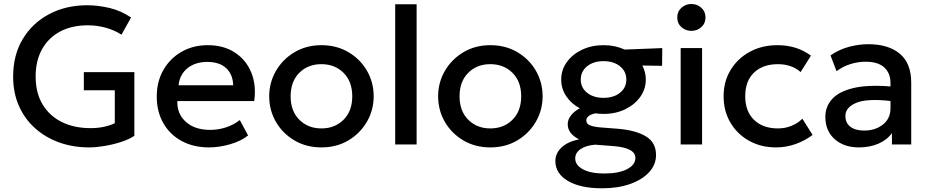

<svg xmlns="http://www.w3.org/2000/svg" viewBox="-20 -742 4770 986"><path d="M438.5 15Q355 15 284 -10.5Q213 -36 159.8 -83.8Q106.5 -131.5 77 -198.5Q47.5 -265.5 47.5 -349Q47.5 -459.5 97 -541.8Q146.5 -624 232.5 -669.5Q318.5 -715 427.5 -715Q484 -715 543 -701Q602 -687 653 -652L604 -564Q566 -588 521.8 -600Q477.5 -612 430.5 -612Q348.5 -612 288.5 -580Q228.5 -548 195.8 -489Q163 -430 163 -349.5Q163 -264.5 199 -205.2Q235 -146 298.2 -115Q361.5 -84 444 -84Q484.5 -84 517 -91.5Q549.5 -99 569.5 -109.5V-278.5H410.5V-371.5H670V-44.5Q642.5 -26 601.2 -12.8Q560 0.5 516.2 7.8Q472.5 15 438.5 15Z M1053.5 15Q973.5 15 913 -17.8Q852.5 -50.5 818.8 -109.5Q785 -168.5 785 -246.5Q785 -323 819 -382.5Q853 -442 912.2 -476Q971.5 -510 1047 -510Q1128.5 -510 1186.2 -472.2Q1244 -434.5 1270.5 -369.5Q1297 -304.5 1285.5 -223H890.5Q889 -156.5 935 -115.8Q981 -75 1059 -75Q1101 -75 1140.2 -87.8Q1179.5 -100.5 1211.5 -125.5L1254 -46.5Q1217.5 -17 1161.2 -1Q1105 15 1053.5 15ZM897 -304H1177.5Q1176 -360 1141.5 -392Q1107 -424 1044.5 -424Q983 -424 943 -392Q903 -360 897 -304Z M1630.5 15Q1553 15 1492.2 -20.8Q1431.5 -56.5 1397 -116.2Q1362.5 -176 1362.5 -247.5Q1362.5 -318 1397 -377.8Q1431.5 -437.5 1492.2 -473.8Q1553 -510 1630.5 -510Q1708.5 -510 1769.2 -474.2Q1830 -438.5 1864.5 -378.8Q1899 -319 1899 -247.5Q1899 -177 1864.5 -117.2Q1830 -57.5 1769.5 -21.2Q1709 15 1630.5 15ZM1630.5 -82.5Q1699.5 -82.5 1744.2 -127Q1789 -171.5 1789 -247.5Q1789 -323.5 1744.2 -368Q1699.5 -412.5 1630.5 -412.5Q1561.5 -412.5 1517 -368Q1472.5 -323.5 1472.5 -247.5Q1472.5 -171.5 1517.2 -127Q1562 -82.5 1630.5 -82.5Z M2009.5 0V-720H2119.5V0Z M2498 15Q2420.5 15 2359.8 -20.8Q2299 -56.5 2264.5 -116.2Q2230 -176 2230 -247.5Q2230 -318 2264.5 -377.8Q2299 -437.5 2359.8 -473.8Q2420.5 -510 2498 -510Q2576 -510 2636.8 -474.2Q2697.5 -438.5 2732 -378.8Q2766.5 -319 2766.5 -247.5Q2766.5 -177 2732 -117.2Q2697.5 -57.5 2637 -21.2Q2576.5 15 2498 15ZM2498 -82.5Q2567 -82.5 2611.8 -127Q2656.5 -171.5 2656.5 -247.5Q2656.5 -323.5 2611.8 -368Q2567 -412.5 2498 -412.5Q2429 -412.5 2384.5 -368Q2340 -323.5 2340 -247.5Q2340 -171.5 2384.8 -127Q2429.5 -82.5 2498 -82.5Z M3079.5 -157Q3058 -157 3037.5 -160Q2991 -150 2991 -123Q2991 -105.5 3010.5 -98Q3030 -90.5 3065.5 -87.5L3150.5 -81Q3244 -73.5 3296.5 -42Q3349 -10.5 3349 54Q3349 103 3314.2 141.5Q3279.5 180 3217 202.5Q3154.5 225 3072 225Q2960.5 225 2896.2 187Q2832 149 2832 84.5Q2832 46 2863 16Q2894 -14 2953.5 -26.5Q2895.5 -56 2895.5 -104Q2895.5 -128 2912 -149.2Q2928.5 -170.5 2957.5 -186Q2913.5 -209.5 2887.8 -248Q2862 -286.5 2862 -333.5Q2862 -383 2890.8 -423Q2919.5 -463 2968.8 -486.5Q3018 -510 3079.5 -510Q3138.5 -510 3188 -487.5L3381 -495L3380 -404L3278.5 -405.5Q3296.5 -372 3296.5 -333.5Q3296.5 -284.5 3268 -244.5Q3239.5 -204.5 3190.5 -180.8Q3141.5 -157 3079.5 -157ZM3079.5 -239.5Q3131 -239.5 3163.8 -265.5Q3196.5 -291.5 3196.5 -333.5Q3196.5 -375.5 3163.8 -401.8Q3131 -428 3079.5 -428Q3028 -428 2995.2 -401.8Q2962.5 -375.5 2962.5 -333.5Q2962.5 -291.5 2995.2 -265.5Q3028 -239.5 3079.5 -239.5ZM3083 149Q3157.5 149 3200.2 126.8Q3243 104.5 3243 69Q3243 16.5 3127.5 8L3036.5 1Q2988 5 2961 24Q2934 43 2934 71.5Q2934 106 2973.8 127.5Q3013.5 149 3083 149Z M3475.5 0V-495H3585.5V0ZM3530.5 -583.5Q3501 -583.5 3479.5 -602.5Q3458 -621.5 3458 -652.5Q3458 -683 3479.5 -702.2Q3501 -721.5 3530.5 -721.5Q3560 -721.5 3581.5 -702.2Q3603 -683 3603 -652.5Q3603 -621.5 3581.5 -602.5Q3560 -583.5 3530.5 -583.5Z M3965.5 15Q3887.5 15 3826.5 -19.2Q3765.5 -53.5 3730.8 -112.8Q3696 -172 3696 -247.5Q3696 -323.5 3732 -382.8Q3768 -442 3830.5 -476Q3893 -510 3973 -510Q4072.5 -510 4144.5 -456L4091.5 -372Q4068.5 -392.5 4038.5 -402.5Q4008.5 -412.5 3975.5 -412.5Q3897.5 -412.5 3852.2 -369.2Q3807 -326 3807 -248Q3807 -170.5 3852.2 -126.5Q3897.5 -82.5 3975.5 -82.5Q4012.5 -82.5 4045.2 -96Q4078 -109.5 4100.5 -132.5L4153 -49Q4113 -19 4064.8 -2Q4016.5 15 3965.5 15Z M4391.5 15Q4314 15 4266.2 -27.5Q4218.5 -70 4218.5 -142Q4218.5 -194.5 4253 -233Q4287.5 -271.5 4361.2 -289.5Q4435 -307.5 4553 -298V-316.5Q4553 -366 4521.2 -395.5Q4489.5 -425 4425.5 -425Q4386.5 -425 4348.2 -413.2Q4310 -401.5 4276 -376.5L4245 -457.5Q4291 -489 4341.5 -502Q4392 -515 4439 -515Q4542.5 -515 4601 -466Q4659.5 -417 4659.5 -317.5V0H4560.5V-58.5Q4535 -23 4490.5 -4Q4446 15 4391.5 15ZM4321.5 -146.5Q4321.5 -110.5 4347.2 -91Q4373 -71.5 4418 -71.5Q4475.5 -71.5 4514.2 -102.5Q4553 -133.5 4553 -185V-223.5Q4431 -237 4376.2 -213.5Q4321.5 -190 4321.5 -146.5Z"/></svg>

Font: Geologica
Style: Regular
Weight: 400
Designer: Sindre Bremnes, Frode Helland
Foundry: Monokrom Skriftforlag AS
Version: Version 1.010; ttfautohint (v1.8.4.7-5d5b);gftools[0.9.28]